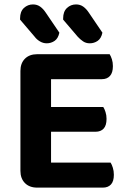

<svg xmlns="http://www.w3.org/2000/svg" viewBox="-20 -854 582 876"><path d="M73.2 -416.2H212.9V-6.7Q204.3 -4.4 186.7 -1.2Q169.1 2 149.5 2Q114.3 2 93.7 -18.8Q73.2 -39.5 73.2 -74.4ZM212.9 -190.6 73.2 -190.9V-530.3Q73.2 -565.5 93.7 -586.1Q114.3 -606.7 149.5 -606.7Q169.1 -606.7 186.7 -603.7Q204.3 -600.7 212.9 -598ZM149.5 -252.9V-365.8H451.2Q456.8 -357.2 461.4 -342.9Q466.1 -328.6 466.1 -311.4Q466.1 -281.5 452.8 -267.2Q439.5 -252.9 416 -252.9ZM149.5 2V-112.2H484.5Q490.2 -103.6 494.8 -88.8Q499.5 -74.1 499.5 -56.5Q499.5 -26.6 486.2 -12.3Q472.9 2 449.3 2ZM149.5 -492.8V-606.7H480.2Q485.8 -598.1 490.5 -583.8Q495.1 -569.5 495.1 -552.2Q495.1 -522.4 481.8 -507.6Q468.6 -492.8 445 -492.8ZM138.3 -686.3 71.6 -764.4V-770.1Q71.6 -801.6 89.2 -817.7Q106.8 -833.8 130.4 -833.8Q149.3 -833.8 163.4 -823.7Q177.5 -813.6 188.8 -796.3L250.9 -704.9Q245.2 -678.4 229 -667.4Q212.7 -656.4 193.1 -656.4Q176.8 -656.4 162.2 -665.1Q147.6 -673.7 138.3 -686.3ZM334.8 -686.3 268.1 -764.4V-770.1Q268.1 -801.3 285.5 -817.5Q302.9 -833.8 326.9 -833.8Q345.8 -833.8 359.9 -823.7Q374 -813.6 385.3 -796.3L447.3 -704.9Q441.7 -678.4 425.4 -667.4Q409.2 -656.4 389.6 -656.4Q372 -656.4 358.9 -665.4Q345.7 -674.4 334.8 -686.3Z"/></svg>

Font: Baloo Tammudu 2
Style: Regular
Weight: 400
Designer: Maithili Shingre, Omkar Shende and Ek Type
Foundry: Ek Type
Version: Version 1.700